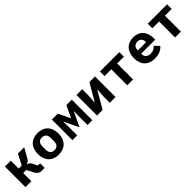

<svg xmlns="http://www.w3.org/2000/svg" viewBox="396 -1962 3408 3408"><g transform="rotate(-45 2100.0 -258.0)"><path d="M71 0H219V-205H295L363 -75C391 -21 429 0 485 0H554V-115H499L460 -192C435 -241 414 -258 375 -266V-272C408 -278 433 -296 456 -338L556 -516H399L295 -318H219V-516H71Z M900 12C1061 12 1159 -91 1159 -258C1159 -425 1061 -528 900 -528C739 -528 641 -425 641 -258C641 -91 739 12 900 12ZM900 -98C834 -98 794 -141 794 -217V-299C794 -375 834 -418 900 -418C966 -418 1006 -375 1006 -299V-217C1006 -141 966 -98 900 -98Z M1250 0H1370V-247L1365 -338H1373L1500 -71L1627 -338H1635L1630 -247V0H1750V-516H1614L1511 -299H1503L1400 -516H1250Z M1868 0H2007L2194 -318H2200L2188 -166V0H2332V-516H2193L2006 -198H2000L2012 -350V-516H1868Z M2627 0H2773V-401H2943V-516H2457V-401H2627Z M3314 12C3425 12 3495 -30 3535 -79L3455 -166C3423 -128 3380 -102 3319 -102C3240 -102 3197 -147 3197 -213V-222H3550V-266C3550 -427 3455 -528 3301 -528C3146 -528 3050 -425 3050 -256C3050 -91 3141 12 3314 12ZM3302 -422C3366 -422 3405 -380 3405 -313V-305H3197V-313C3197 -379 3238 -422 3302 -422Z M3827 0H3973V-401H4143V-516H3657V-401H3827Z"/></g></svg>

Font: IBM Plex Mono
Style: Bold
Weight: 700
Monospace: yes
Designer: Mike Abbink, Paul van der Laan, Pieter van Rosmalen
Foundry: Bold Monday
Version: Version 2.004